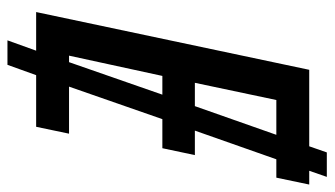

<svg xmlns="http://www.w3.org/2000/svg" viewBox="-206 -594 875 502"><g transform="rotate(90 231.0 -342.5)"><path d="M11 0 162 -714H362L378 -760H442L426 -714H462L444 -628H396L321 -415H385L367 -330H291L206 -86H329L311 0H176L149 75H85L112 0ZM196 -415H257L332 -628H241ZM125 -86H142L227 -330H178Z"/></g></svg>

Font: Noto Sans Condensed Medium
Style: Italic
Weight: 500
Width: 3
Italic angle: -12°
Designer: Monotype Design Team
Foundry: Monotype Imaging Inc.
Version: Version 2.013; ttfautohint (v1.8.4.7-5d5b)